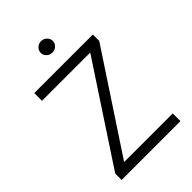

<svg xmlns="http://www.w3.org/2000/svg" viewBox="-257 -996 1102 1102"><g transform="rotate(-45 293.5 -445.5)"><path d="M56.6 -51.8 446.3 -644.5H54.7V-707H530.3V-655.3L139.6 -62.5H534.2V0H56.6ZM244.1 -843.8Q244.1 -862.8 258.5 -876.7Q272.9 -890.6 293 -890.6Q313 -890.6 327.4 -876.7Q341.8 -862.8 341.8 -843.8Q341.8 -824.7 327.4 -811.3Q313 -797.9 293 -797.9Q272.9 -797.9 258.5 -811.3Q244.1 -824.7 244.1 -843.8Z"/></g></svg>

Font: Pretendard JP Light
Style: Regular
Weight: 300
Designer: Base glyphs from Inter by Rasmus Andersson; Hangeul glyphs from Noto Sans CJK(Source Han Sans) by Jang Soo-young and Kan
Foundry: Kil Hyung-jin
Version: Version 1.309